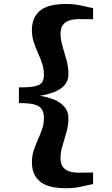

<svg xmlns="http://www.w3.org/2000/svg" viewBox="-20 -830 575 990"><path d="M321.5 140.5Q226 140.5 185.2 105.2Q144.5 70 144.5 7.5Q144.5 -26.5 154 -55.2Q163.5 -84 175.5 -110.2Q187.5 -136.5 197 -163.8Q206.5 -191 206.5 -222Q206.5 -244 199 -261.2Q191.5 -278.5 164.5 -288.8Q137.5 -299 77.5 -298.5V-379.5Q137.5 -379 164.5 -386.5Q191.5 -394 199 -408.5Q206.5 -423 206.5 -444.5Q206.5 -475.5 197 -503Q187.5 -530.5 175.5 -557.2Q163.5 -584 154 -612.8Q144.5 -641.5 144.5 -676Q144.5 -739 185.2 -774.2Q226 -809.5 321.5 -809.5Q360 -809.5 393.5 -802.5Q427 -795.5 460 -788V-730.5Q451 -731 437.5 -731.2Q424 -731.5 410.5 -731.5Q397 -731.5 387.5 -731.5Q362.5 -731.5 340.8 -725.5Q319 -719.5 305.5 -703Q292 -686.5 292 -654.5Q292 -626.5 302.5 -591.5Q313 -556.5 323 -519.5Q333 -482.5 333 -448.5Q333 -413 312.2 -390.2Q291.5 -367.5 257.8 -354.8Q224 -342 184.5 -336Q224 -330.5 257.8 -316.8Q291.5 -303 312.2 -279Q333 -255 333 -219.5Q333 -186 323 -149.8Q313 -113.5 302.5 -79.2Q292 -45 292 -16Q292 15.5 305.5 32.2Q319 49 340.8 54.8Q362.5 60.5 387.5 60.5Q397.5 60.5 410.8 60.2Q424 60 437.5 59.8Q451 59.5 460 59.5V119Q427 126.5 393.5 133.5Q360 140.5 321.5 140.5Z"/></svg>

Font: Merriweather 20pt ExtraBold
Style: Regular
Weight: 800
Version: Version 2.100